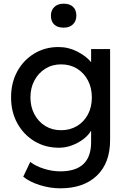

<svg xmlns="http://www.w3.org/2000/svg" viewBox="-20 -791 689 1041"><path d="M307 230Q251 230 195.5 212.5Q140 195 106 167L144 87Q174 110 218.5 124Q263 138 307 138Q474 138 474 -20V-83Q460 -58 432.5 -37Q405 -16 370.5 -3Q336 10 300 10Q225 10 166.5 -25.5Q108 -61 74 -122.5Q40 -184 40 -263Q40 -342 73.5 -403.5Q107 -465 165.5 -500.5Q224 -536 297 -536Q352 -536 400 -511Q448 -486 474 -454V-525H577V-32Q577 93 505 161.5Q433 230 307 230ZM311 -85Q360 -85 398 -108Q436 -131 457 -171Q478 -211 478 -263Q478 -315 456.5 -355.5Q435 -396 397.5 -419Q360 -442 311 -442Q263 -442 225.5 -418.5Q188 -395 166.5 -354.5Q145 -314 145 -263Q145 -212 166.5 -171.5Q188 -131 225.5 -108Q263 -85 311 -85ZM325 -641Q292 -641 274 -658Q256 -675 256 -706Q256 -735 274.5 -753Q293 -771 325 -771Q358 -771 376 -754Q394 -737 394 -706Q394 -677 375.5 -659Q357 -641 325 -641Z"/></svg>

Font: Readex Pro
Style: Regular
Weight: 400
Designer: Bonnie Shaver-Troup, Thomas Jockin
Foundry: Lexend
Version: Version 1.204; ttfautohint (v1.8.4.7-5d5b)